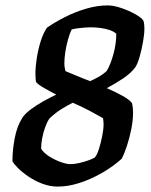

<svg xmlns="http://www.w3.org/2000/svg" viewBox="-20 -690 560 710"><path d="M194 0Q165 0 137 -10.5Q109 -21 85.5 -37Q62 -53 46.5 -68.5Q31 -84 26 -94Q26 -135 34.5 -179.5Q43 -224 63 -255Q73 -270 94.5 -286Q116 -302 142 -316.5Q168 -331 188 -340Q163 -353 141.5 -365.5Q120 -378 113 -387Q112 -394 111.5 -401.5Q111 -409 111 -417Q111 -443 116 -475Q121 -507 130.5 -537.5Q140 -568 154 -588Q183 -608 220.5 -627Q258 -646 299 -658Q340 -670 378 -670Q400 -670 428 -660.5Q456 -651 479.5 -638Q503 -625 510 -614Q512 -609 513 -601.5Q514 -594 514 -585Q514 -564 509 -536Q504 -508 497 -482.5Q490 -457 481 -442Q464 -419 434.5 -399.5Q405 -380 375 -364Q405 -351 431.5 -336.5Q458 -322 468 -309Q470 -301 471 -292Q472 -283 472 -275Q472 -245 465.5 -212.5Q459 -180 449.5 -151Q440 -122 430 -103Q398 -74 357 -50.5Q316 -27 274 -13.5Q232 0 194 0ZM239 -83Q255 -83 272.5 -87Q290 -91 305.5 -96.5Q321 -102 330 -107Q339 -117 346 -139.5Q353 -162 358 -187Q363 -212 363 -230Q363 -235 362.5 -241Q362 -247 361 -253Q342 -264 312 -280Q282 -296 249 -310Q234 -303 209.5 -288Q185 -273 163 -252Q154 -239 147 -219.5Q140 -200 136 -179Q132 -158 132 -140Q142 -124 163 -111Q184 -98 205.5 -90.5Q227 -83 239 -83ZM313 -390Q325 -395 342.5 -404.5Q360 -414 375 -428Q389 -452 399.5 -490Q410 -528 410 -565Q402 -573 386.5 -578.5Q371 -584 352.5 -586.5Q334 -589 315 -589Q305 -589 293 -588Q281 -587 268.5 -585.5Q256 -584 245 -581Q238 -567 231.5 -544Q225 -521 221.5 -497.5Q218 -474 218 -457Q218 -446 219.5 -439Q221 -432 222 -427Q232 -423 258 -412Q284 -401 313 -390Z"/></svg>

Font: Texturina 12pt
Style: Bold Italic
Weight: 700
Italic angle: -11°
Designer: Guillermo Torres Carreño
Foundry: Omnibus-Type
Version: Version 1.002